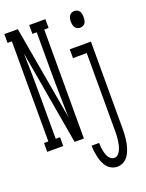

<svg xmlns="http://www.w3.org/2000/svg" viewBox="-183 -819 857 1126"><g transform="rotate(-20 245.5 -256.0)"><path d="M-9 0V-55H18V-680H-9V-735H75L178 -147Q178 -152 178 -156.5Q178 -161 177 -165L175 -276Q174 -317 173.5 -358.5Q173 -400 173 -441V-680H146V-735H247V-680H220V0H162L60 -588V-570L63 -459Q63 -418 63.5 -376.5Q64 -335 64 -294V-55H91V0ZM422 -618Q413 -618 404.5 -622Q396 -626 391 -634Q386 -642 384 -651.5Q382 -661 382 -670Q382 -679 384 -688.5Q386 -698 391 -706Q396 -714 404.5 -718Q413 -722 422 -722Q432 -722 440.5 -718Q449 -714 454 -706Q459 -698 460.5 -688.5Q462 -679 462 -670Q462 -661 460.5 -651.5Q459 -642 454 -634Q449 -626 440.5 -622Q432 -618 422 -618ZM350 223Q332 223 315 215Q298 207 286.5 193Q275 179 268 162Q261 145 257 127.5Q253 110 250.5 92Q248 74 248 55H295Q295 67 296 78.5Q297 90 299 101Q301 112 304.5 123Q308 134 313.5 144Q319 154 328.5 161Q338 168 350 168Q364 168 374.5 157Q385 146 390.5 132.5Q396 119 399 105Q402 91 404 77Q406 63 406.5 48.5Q407 34 407 20V-465H321V-520H453V20Q453 36 452.5 51.5Q452 67 450 83Q448 99 445 114.5Q442 130 437 144.5Q432 159 424.5 173.5Q417 188 406 199Q395 210 380 216.5Q365 223 350 223Z"/></g></svg>

Font: Iosevka Curly Slab Light
Style: Regular
Weight: 300
Monospace: yes
Designer: Belleve Invis
Foundry: Belleve Invis
Version: Version 22.1.2; ttfautohint (v1.8.4)